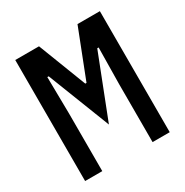

<svg xmlns="http://www.w3.org/2000/svg" viewBox="-162 -829 923 959"><g transform="rotate(-30 300.0 -349.0)"><path d="M445 0H544V-698H415L307 -421H300L193 -698H56V0H155V-334L152 -544H160L300 -185L440 -544H448L445 -334Z"/></g></svg>

Font: IBM Mono Medium
Style: Regular
Weight: 500
Monospace: yes
Designer: Mike Abbink, Paul van der Laan, Pieter van Rosmalen
Foundry: Bold Monday
Version: Version 2.3